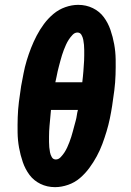

<svg xmlns="http://www.w3.org/2000/svg" viewBox="-20 -763 540 791"><path d="M207 8Q174 8 146.5 -5.5Q119 -19 101.5 -42.5Q84 -66 74 -95Q64 -124 58.5 -154.5Q53 -185 52.5 -216.5Q52 -248 53 -280Q54 -312 58 -344Q62 -376 67 -408Q72 -434 77 -460.5Q82 -487 90 -513.5Q98 -540 108 -565.5Q118 -591 131 -616Q144 -641 161 -664Q178 -687 200 -705.5Q222 -724 249 -733.5Q276 -743 302 -743Q335 -743 362.5 -729.5Q390 -716 407.5 -692.5Q425 -669 435 -640Q445 -611 450.5 -580.5Q456 -550 456.5 -518.5Q457 -487 456 -455Q455 -423 451 -391Q447 -359 442 -327Q438 -301 432.5 -274.5Q427 -248 419 -221.5Q411 -195 401.5 -169.5Q392 -144 378.5 -119Q365 -94 348 -71Q331 -48 309.5 -29.5Q288 -11 260.5 -1.5Q233 8 207 8ZM319 -424Q320 -436 321.5 -447Q323 -458 323.5 -469Q324 -480 325 -491Q326 -502 326.5 -513Q327 -524 327 -535Q327 -546 327 -557Q327 -568 326 -578.5Q325 -589 323 -599.5Q321 -610 315.5 -619.5Q310 -629 299 -629Q288 -629 279 -619.5Q270 -610 263.5 -600Q257 -590 252 -579Q247 -568 243 -557.5Q239 -547 235.5 -536Q232 -525 229 -513.5Q226 -502 223 -491Q220 -480 217.5 -469Q215 -458 213 -447Q211 -436 208 -424ZM210 -106Q221 -106 230 -115.5Q239 -125 245.5 -135Q252 -145 257 -156Q262 -167 266 -177.5Q270 -188 273.5 -199Q277 -210 280 -221.5Q283 -233 286 -244Q289 -255 292 -266Q295 -277 296.5 -288Q298 -299 301 -310H190Q189 -299 188 -288Q187 -277 186 -266Q185 -255 184 -244Q183 -233 182.5 -222Q182 -211 182 -200Q182 -189 182 -178Q182 -167 183 -156.5Q184 -146 186 -135.5Q188 -125 193.5 -115.5Q199 -106 210 -106Z"/></svg>

Font: Iosevka Curly Heavy
Style: Italic
Weight: 900
Italic angle: -9°
Monospace: yes
Designer: Belleve Invis
Foundry: Belleve Invis
Version: Version 22.1.2; ttfautohint (v1.8.4)